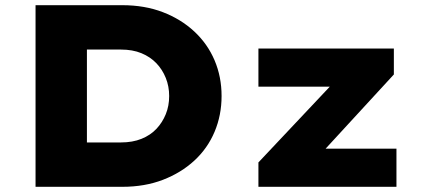

<svg xmlns="http://www.w3.org/2000/svg" viewBox="-20 -720 1624 740"><path d="M117 0V-700H451Q538 -700 608 -673Q678 -646 729 -598.5Q780 -551 807 -487.5Q834 -424 834 -350Q834 -276 807 -212Q780 -148 729 -101Q678 -54 608 -27Q538 0 451 0ZM315 -126 284 -171H446Q491 -171 525.5 -185Q560 -199 583 -223.5Q606 -248 619 -280Q632 -312 632 -350Q632 -387 619 -419.5Q606 -452 582.5 -476.5Q559 -501 525 -515Q491 -529 446 -529H281L315 -572ZM976 0V-94L1317 -456L1324 -386H976V-533H1498V-433L1177 -84L1167 -147H1508V0Z"/></svg>

Font: Lexend Exa ExtraBold
Style: Regular
Weight: 800
Designer: Bonnie Shaver-Troup, Thomas Jockin
Foundry: Lexend
Version: Version 1.007